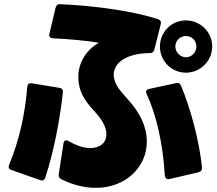

<svg xmlns="http://www.w3.org/2000/svg" viewBox="-20 -847 1040 922"><path d="M310 -169C306 -172 301 -173 298 -173C291 -173 286 -168 285 -159L262 -10C260 1 265 9 275 14C334 43 390 55 441 55C583 55 685 -44 685 -167C685 -213 671 -262 640 -310C609 -359 573 -389 548 -425C533 -448 526 -469 526 -488C526 -550 596 -592 699 -592C711 -592 718 -597 721 -608L752 -731C755 -743 750 -751 739 -755C617 -794 442 -819 268 -827C256 -828 250 -821 247 -810L217 -684C214 -671 221 -664 234 -663C312 -660 398 -651 455 -642C389 -604 356 -541 356 -477C356 -446 363 -415 378 -387C404 -338 434 -316 460 -281C481 -252 491 -225 491 -202C491 -163 462 -136 414 -136C386 -136 350 -146 310 -169ZM873 -498C942 -498 999 -554 999 -624C999 -693 942 -749 873 -749C803 -749 748 -693 748 -624C748 -554 803 -498 873 -498ZM873 -572C846 -572 822 -596 822 -624C822 -652 845 -674 873 -674C901 -674 923 -652 923 -624C923 -596 901 -572 873 -572ZM771 -9C772 8 780 16 793 13L934 -20C945 -23 951 -30 950 -42C937 -175 892 -334 849 -436C845 -447 837 -450 826 -448L696 -420C683 -417 678 -408 684 -396C731 -296 763 -153 771 -9ZM34 -31 173 18C185 22 193 19 197 7C239 -118 269 -282 282 -404C283 -416 278 -423 266 -425L133 -447C120 -449 112 -443 111 -430C100 -300 75 -181 24 -56C19 -44 22 -35 34 -31Z"/></svg>

Font: LINE Seed JP_OTF ExtraBold
Style: Regular
Weight: 800
Designer: LY Corporation & Fontrix & Fontworks
Version: Version 1.013